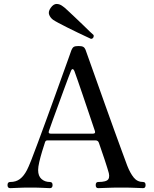

<svg xmlns="http://www.w3.org/2000/svg" viewBox="-20 -977 800 997"><path d="M33 0Q19 0 19 -16Q19 -32 33 -32Q63 -32 83.5 -47.5Q104 -63 120 -94Q127 -107 142 -144.5Q157 -182 176.5 -235.5Q196 -289 218.5 -349.5Q241 -410 262.5 -470.5Q284 -531 303 -583Q322 -635 334.5 -670.5Q347 -706 351 -717Q356 -729 363 -733.5Q370 -738 388 -738Q405 -738 412.5 -733.5Q420 -729 424 -719Q429 -704 444.5 -661.5Q460 -619 481 -559Q502 -499 526 -432.5Q550 -366 572.5 -303Q595 -240 613.5 -190.5Q632 -141 641 -116Q656 -78 674.5 -55Q693 -32 723 -32Q736 -32 736 -16Q736 0 723 0Q713 0 686 -1.5Q659 -3 607 -3Q564 -3 532.5 -1.5Q501 0 490 0Q477 0 477 -16Q477 -32 490 -32Q533 -32 542.5 -46.5Q552 -61 541 -92Q540 -96 536.5 -107Q533 -118 523.5 -147.5Q514 -177 494 -234Q490 -248 476 -248H226Q217 -248 214 -239Q207 -218 198.5 -190Q190 -162 184 -136Q178 -110 178 -94Q178 -63 195.5 -47.5Q213 -32 239 -32Q253 -32 253 -16Q253 0 239 0Q229 0 204.5 -1.5Q180 -3 136 -3Q97 -3 70 -1.5Q43 0 33 0ZM243 -283H463Q477 -283 473 -296Q459 -338 442 -388Q425 -438 409.5 -484Q394 -530 382 -564Q370 -598 366 -609Q362 -618 357 -618Q352 -618 349 -610Q346 -603 335.5 -575.5Q325 -548 311 -509.5Q297 -471 282 -430Q267 -389 254 -353.5Q241 -318 234 -297Q229 -283 243 -283ZM453 -775Q449 -777 430.5 -785.5Q412 -794 385 -807Q358 -820 331 -833.5Q304 -847 283.5 -858Q263 -869 256 -874Q242 -884 235.5 -900Q229 -916 243 -936Q258 -957 274.5 -956.5Q291 -956 305 -945Q312 -941 329 -925Q346 -909 368.5 -888Q391 -867 412 -846.5Q433 -826 448 -811.5Q463 -797 466 -795Q468 -788 464.5 -782Q461 -776 453 -775Z"/></svg>

Font: Zen Old Mincho Medium
Style: Regular
Weight: 500
Designer: Yoshimichi Ohira
Foundry: Positype
Version: Version 1.500